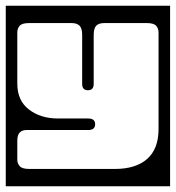

<svg xmlns="http://www.w3.org/2000/svg" viewBox="-40 -524 610 666"><path d="M-20 -504H550V122H-20ZM161 -113H266Q290 -113 290 -93Q290 -73 266 -73H52Q37 -73 28.5 -64.5Q20 -56 20 -35V29Q20 43 28.5 52.5Q37 62 61 62H359Q431 62 470.5 27.2Q510 -7.5 510 -77V-411Q510 -425.5 501.5 -434.8Q493 -444 469 -444H322Q302.5 -444 293.8 -434.8Q285 -425.5 285 -403V-233Q285 -211 265 -211Q245 -211 245 -233V-403Q245 -425.5 236 -434.8Q227 -444 208 -444H61Q37 -444 28.5 -434.8Q20 -425.5 20 -411V-234Q20 -175 60.5 -144Q101 -113 161 -113Z"/></svg>

Font: Honk Rounded
Style: Regular
Weight: 400
Designer: Noopur Datye & Yesha Goshar
Foundry: Ek Type
Version: Version 1.000